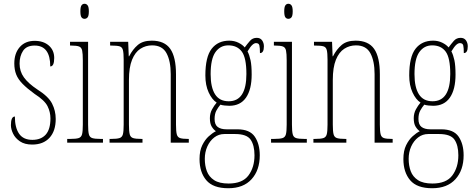

<svg xmlns="http://www.w3.org/2000/svg" viewBox="-20 -758 2521 1020"><path d="M151 10Q111 10 86 -7Q61 -24 49.5 -48Q38 -72 38 -93Q38 -139 59 -139Q59 -80 81.5 -47.5Q104 -15 152 -15Q198 -15 223 -43Q248 -71 248 -129Q248 -163 232.5 -194Q217 -225 164 -259Q124 -288 100 -312.5Q76 -337 66 -362.5Q56 -388 56 -421Q56 -475 85 -508Q114 -541 164 -541Q211 -541 239.5 -516Q268 -491 268 -450Q268 -405 247 -405Q247 -516 164 -516Q121 -516 102.5 -488Q84 -460 84 -420Q84 -379 107 -347Q130 -315 178 -283Q237 -246 256.5 -208Q276 -170 276 -126Q276 -62 243 -26Q210 10 151 10Z M429 -658Q419 -658 413 -666Q407 -674 407 -698Q407 -721 413 -729.5Q419 -738 429 -738Q439 -738 445.5 -729.5Q452 -721 452 -698Q452 -674 445.5 -666Q439 -658 429 -658ZM337 0V-20H353Q384 -20 398 -24.5Q412 -29 416 -45Q420 -61 420 -96V-437Q420 -473 416.5 -489.5Q413 -506 400 -511Q387 -516 358 -516H352V-536H448V-96Q448 -61 452 -45Q456 -29 470 -24.5Q484 -20 514 -20H527V0Z M562 0V-20H570Q601 -20 615 -24.5Q629 -29 633 -45Q637 -61 637 -96V-441Q637 -476 633 -492Q629 -508 615 -512Q601 -516 570 -516H565V-536H661L664 -459H666Q685 -496 712 -519Q739 -542 786 -542Q854 -542 884.5 -498.5Q915 -455 915 -363V-96Q915 -61 919 -45Q923 -29 936.5 -24.5Q950 -20 979 -20H983V0H887V-364Q887 -434 864.5 -475.5Q842 -517 788 -517Q754 -517 726 -499Q698 -481 681.5 -440.5Q665 -400 665 -333V-96Q665 -61 669 -45Q673 -29 687 -24.5Q701 -20 731 -20H737V0Z M1193 242Q1112 242 1076 199.5Q1040 157 1040 87Q1040 43 1054.5 13.5Q1069 -16 1089 -34Q1109 -52 1127 -61Q1115 -69 1105 -85Q1095 -101 1095 -130Q1095 -156 1106.5 -177Q1118 -198 1131 -213Q1106 -229 1088.5 -267Q1071 -305 1071 -357Q1071 -456 1104.5 -499Q1138 -542 1198 -542Q1225 -542 1247 -531Q1269 -520 1280 -506Q1294 -525 1308 -541Q1322 -557 1344 -557Q1363 -557 1372.5 -543.5Q1382 -530 1382 -512Q1382 -476 1361 -476Q1361 -504 1358 -516.5Q1355 -529 1340 -529Q1331 -529 1320.5 -519.5Q1310 -510 1295 -485Q1305 -466 1311 -438Q1317 -410 1317 -362Q1317 -283 1287 -239.5Q1257 -196 1198 -196Q1188 -196 1173.5 -197.5Q1159 -199 1151 -202Q1139 -188 1129.5 -170.5Q1120 -153 1120 -126Q1120 -96 1136.5 -83.5Q1153 -71 1184 -71H1241Q1307 -71 1333.5 -32Q1360 7 1360 67Q1360 146 1316.5 194Q1273 242 1193 242ZM1195 -220Q1289 -220 1289 -365Q1289 -451 1264.5 -484Q1240 -517 1193 -517Q1150 -517 1124.5 -481Q1099 -445 1099 -364Q1099 -294 1122.5 -257Q1146 -220 1195 -220ZM1194 217Q1268 217 1300 174Q1332 131 1332 67Q1332 14 1311.5 -16Q1291 -46 1229 -46H1172Q1142 -46 1118.5 -28Q1095 -10 1081.5 20Q1068 50 1068 86Q1068 122 1079 151.5Q1090 181 1117.5 199Q1145 217 1194 217Z M1512 -658Q1502 -658 1496 -666Q1490 -674 1490 -698Q1490 -721 1496 -729.5Q1502 -738 1512 -738Q1522 -738 1528.5 -729.5Q1535 -721 1535 -698Q1535 -674 1528.5 -666Q1522 -658 1512 -658ZM1420 0V-20H1436Q1467 -20 1481 -24.5Q1495 -29 1499 -45Q1503 -61 1503 -96V-437Q1503 -473 1499.5 -489.5Q1496 -506 1483 -511Q1470 -516 1441 -516H1435V-536H1531V-96Q1531 -61 1535 -45Q1539 -29 1553 -24.5Q1567 -20 1597 -20H1610V0Z M1645 0V-20H1653Q1684 -20 1698 -24.5Q1712 -29 1716 -45Q1720 -61 1720 -96V-441Q1720 -476 1716 -492Q1712 -508 1698 -512Q1684 -516 1653 -516H1648V-536H1744L1747 -459H1749Q1768 -496 1795 -519Q1822 -542 1869 -542Q1937 -542 1967.5 -498.5Q1998 -455 1998 -363V-96Q1998 -61 2002 -45Q2006 -29 2019.5 -24.5Q2033 -20 2062 -20H2066V0H1970V-364Q1970 -434 1947.5 -475.5Q1925 -517 1871 -517Q1837 -517 1809 -499Q1781 -481 1764.5 -440.5Q1748 -400 1748 -333V-96Q1748 -61 1752 -45Q1756 -29 1770 -24.5Q1784 -20 1814 -20H1820V0Z M2276 242Q2195 242 2159 199.5Q2123 157 2123 87Q2123 43 2137.5 13.5Q2152 -16 2172 -34Q2192 -52 2210 -61Q2198 -69 2188 -85Q2178 -101 2178 -130Q2178 -156 2189.5 -177Q2201 -198 2214 -213Q2189 -229 2171.5 -267Q2154 -305 2154 -357Q2154 -456 2187.5 -499Q2221 -542 2281 -542Q2308 -542 2330 -531Q2352 -520 2363 -506Q2377 -525 2391 -541Q2405 -557 2427 -557Q2446 -557 2455.5 -543.5Q2465 -530 2465 -512Q2465 -476 2444 -476Q2444 -504 2441 -516.5Q2438 -529 2423 -529Q2414 -529 2403.5 -519.5Q2393 -510 2378 -485Q2388 -466 2394 -438Q2400 -410 2400 -362Q2400 -283 2370 -239.5Q2340 -196 2281 -196Q2271 -196 2256.5 -197.5Q2242 -199 2234 -202Q2222 -188 2212.5 -170.5Q2203 -153 2203 -126Q2203 -96 2219.5 -83.5Q2236 -71 2267 -71H2324Q2390 -71 2416.5 -32Q2443 7 2443 67Q2443 146 2399.5 194Q2356 242 2276 242ZM2278 -220Q2372 -220 2372 -365Q2372 -451 2347.5 -484Q2323 -517 2276 -517Q2233 -517 2207.5 -481Q2182 -445 2182 -364Q2182 -294 2205.5 -257Q2229 -220 2278 -220ZM2277 217Q2351 217 2383 174Q2415 131 2415 67Q2415 14 2394.5 -16Q2374 -46 2312 -46H2255Q2225 -46 2201.5 -28Q2178 -10 2164.5 20Q2151 50 2151 86Q2151 122 2162 151.5Q2173 181 2200.5 199Q2228 217 2277 217Z"/></svg>

Font: Noto Serif Khmer ExtraCondensed Thin
Style: Regular
Weight: 100
Width: 2
Designer: Danh Hong and the Monotype Design Team
Foundry: Monotype Imaging Inc.
Version: Version 2.004; ttfautohint (v1.8.4.7-5d5b)